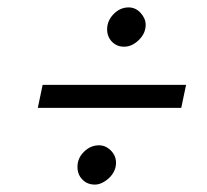

<svg xmlns="http://www.w3.org/2000/svg" viewBox="-20 -618 559 518"><path d="M315 -492Q295 -492 282 -505.5Q269 -519 269 -539Q269 -562 286.5 -580Q304 -598 327 -598Q346 -598 359.5 -583Q373 -568 373 -551Q373 -528 354.5 -510Q336 -492 315 -492ZM82 -327Q85 -343 88.5 -358Q92 -373 95 -389H327H482Q479 -373 475.5 -358Q472 -343 469 -327H237ZM236 -120Q215 -120 202 -134Q189 -147 189 -168Q189 -191 206 -208Q224 -226 247 -226Q265 -226 279 -212Q293 -198 293 -179Q293 -167 288 -156.5Q283 -146 274.5 -138Q266 -130 256 -125Q246 -120 236 -120Z"/></svg>

Font: Rosa Sans Light
Style: Italic
Weight: 300
Italic angle: -12°
Designer: Pentagram / MCKL
Foundry: Pentagram / MCKL
Version: Version 1.005;September 16, 2019;FontCreator 11.5.0.2425 64-